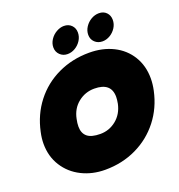

<svg xmlns="http://www.w3.org/2000/svg" viewBox="-163 -1062 1128 1211"><g transform="rotate(-20 401.5 -456.0)"><path d="M292 -822Q292 -849 308 -873.5Q324 -898 349.5 -912.5Q375 -927 400 -927Q431 -927 450.5 -907.5Q470 -888 470 -858Q470 -830 454.5 -805.5Q439 -781 414.5 -766.5Q390 -752 363 -752Q333 -752 312.5 -772Q292 -792 292 -822ZM526 -821Q526 -849 542 -873.5Q558 -898 583 -912.5Q608 -927 635 -927Q666 -927 685 -907.5Q704 -888 704 -858Q704 -830 688.5 -805.5Q673 -781 648.5 -766.5Q624 -752 598 -752Q567 -752 546.5 -771.5Q526 -791 526 -821ZM26 -272Q26 -309 35 -349Q58 -458 122 -540.5Q186 -623 282 -668.5Q378 -714 492 -714Q582 -714 652.5 -679Q723 -644 763 -579Q803 -514 803 -429Q803 -391 794 -349Q771 -241 706.5 -158.5Q642 -76 546.5 -30.5Q451 15 337 15Q251 15 180 -20.5Q109 -56 67.5 -121.5Q26 -187 26 -272ZM553 -349Q558 -376 558 -394Q558 -490 445 -490Q384 -490 336.5 -452Q289 -414 276 -349Q270 -322 270 -299Q270 -254 297.5 -231Q325 -208 385 -208Q445 -208 492 -246Q539 -284 553 -349Z"/></g></svg>

Font: Prompt Black
Style: Italic
Weight: 900
Italic angle: -12°
Designer: Katatrad Team
Foundry: CadsonDemak
Version: Version 1.001